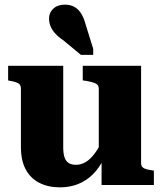

<svg xmlns="http://www.w3.org/2000/svg" viewBox="-20 -796 697 826"><path d="M252 -513V-162Q252 -136 257.5 -119.5Q263 -103 275 -95Q287 -87 307 -87Q329 -87 349 -99Q369 -111 388 -136.5Q407 -162 425 -203L427 -114Q407 -73 379 -45.5Q351 -18 315.5 -4Q280 10 238 10Q187 10 149 -9.5Q111 -29 90.5 -67.5Q70 -106 70 -163V-415Q70 -431 59 -437.5Q48 -444 24 -448L15 -450V-513ZM587 -513V-93Q587 -83 593 -77Q599 -71 610 -68Q621 -65 636 -63L642 -62V0H417V-115L405 -111V-415Q405 -431 390 -437.5Q375 -444 351 -448L336 -450V-513ZM348 -692 381 -586V-560H328L252 -623Q231 -637 217.5 -652Q204 -667 197.5 -683Q191 -699 191 -716Q191 -742 209.5 -759Q228 -776 259 -776Q283 -776 300 -766.5Q317 -757 329 -738Q341 -719 348 -692Z"/></svg>

Font: Roboto Serif 36pt
Style: Bold
Weight: 700
Version: Version 1.008